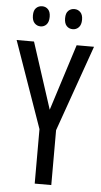

<svg xmlns="http://www.w3.org/2000/svg" viewBox="-60 -932 512 969"><g transform="rotate(5 196.0 -447.5)"><path d="M197 -378 304 -714H392L238 -278V0H154V-276L0 -714H88ZM71 -845Q71 -871 83.5 -883Q96 -895 114 -895Q132 -895 144 -882.5Q156 -870 156 -845Q156 -819 144 -806Q132 -793 114 -793Q96 -793 83.5 -806Q71 -819 71 -845ZM234 -845Q234 -871 246.5 -883Q259 -895 277 -895Q295 -895 307.5 -882.5Q320 -870 320 -845Q320 -819 307.5 -806Q295 -793 277 -793Q258 -793 246 -806Q234 -819 234 -845Z"/></g></svg>

Font: Noto Sans Tamil ExtraCondensed
Style: Regular
Weight: 400
Width: 2
Designer: Jelle Bosma - Monotype Design Team
Foundry: Monotype Imaging Inc.
Version: Version 2.004; ttfautohint (v1.8.4.7-5d5b)